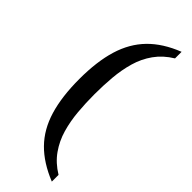

<svg xmlns="http://www.w3.org/2000/svg" viewBox="-292 -781 929 929"><g transform="rotate(45 173.0 -316.0)"><path d="M314 128Q222 91 165.5 33.5Q109 -24 83 -110.5Q57 -197 57 -317Q57 -437 83 -522.5Q109 -608 165.5 -666Q222 -724 314 -760V-715Q263 -684 232 -640.5Q201 -597 186 -544.5Q171 -492 166 -434.5Q161 -377 161 -317Q161 -257 166 -199.5Q171 -142 186 -89.5Q201 -37 232 7Q263 51 314 82Z"/></g></svg>

Font: Noto Serif Khmer
Style: Regular
Weight: 400
Designer: Danh Hong and the Monotype Design Team
Foundry: Monotype Imaging Inc.
Version: Version 2.003